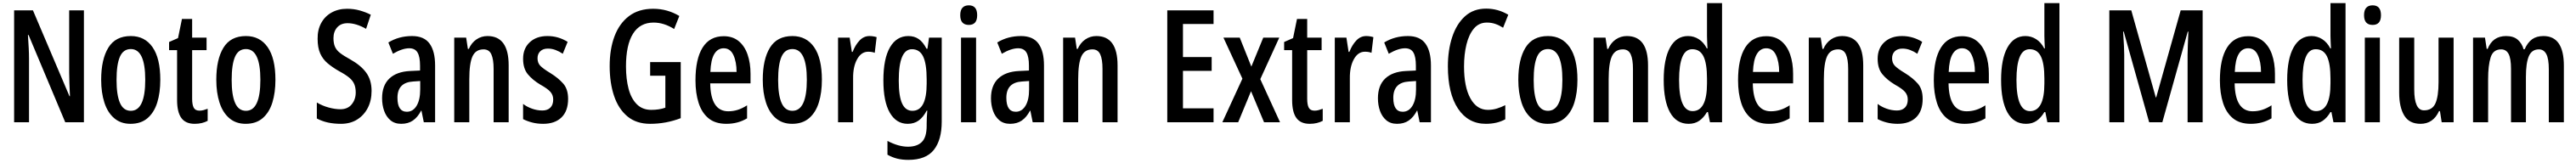

<svg xmlns="http://www.w3.org/2000/svg" viewBox="-20 -780 16426 1040"><path d="M515 0H396L162 -557H158Q161 -513 163 -475Q165 -437 165 -407V0H70V-714H190L423 -166H426Q424 -212 422.5 -249.5Q421 -287 421 -316V-714H515Z M1002 -271Q1002 -189 982.5 -126Q963 -63 921 -26.5Q879 10 812 10Q750 10 708 -26Q666 -62 645.5 -125.5Q625 -189 625 -271Q625 -401 670.5 -475.5Q716 -550 814 -550Q903 -550 952.5 -479Q1002 -408 1002 -271ZM723 -270Q723 -173 745 -123Q767 -73 814 -73Q906 -73 906 -271Q906 -467 814 -467Q766 -467 744.5 -418Q723 -369 723 -270Z M1252 -74Q1265 -74 1278 -77.5Q1291 -81 1304 -86V-9Q1287 0 1266.5 5Q1246 10 1221 10Q1163 10 1136 -27.5Q1109 -65 1109 -142V-460H1058V-512L1115 -537L1140 -659H1205V-540H1297V-460H1205V-150Q1205 -112 1215 -93Q1225 -74 1252 -74Z M1736 -271Q1736 -189 1716.5 -126Q1697 -63 1655 -26.5Q1613 10 1546 10Q1484 10 1442 -26Q1400 -62 1379.5 -125.5Q1359 -189 1359 -271Q1359 -401 1404.5 -475.5Q1450 -550 1548 -550Q1637 -550 1686.5 -479Q1736 -408 1736 -271ZM1457 -270Q1457 -173 1479 -123Q1501 -73 1548 -73Q1640 -73 1640 -271Q1640 -467 1548 -467Q1500 -467 1478.5 -418Q1457 -369 1457 -270Z M2349 -200Q2349 -138 2324.5 -91Q2300 -44 2256.5 -17Q2213 10 2154 10Q2110 10 2072 2Q2034 -6 2000 -24V-126Q2035 -105 2075.5 -94Q2116 -83 2150 -83Q2197 -83 2222.5 -114.5Q2248 -146 2248 -190Q2248 -221 2238.5 -243.5Q2229 -266 2206 -285Q2183 -304 2142 -326Q2100 -350 2069 -376Q2038 -402 2021.5 -439Q2005 -476 2005 -532Q2004 -589 2027.5 -632.5Q2051 -676 2094 -700Q2137 -724 2193 -724Q2236 -724 2274.5 -713Q2313 -702 2344 -686L2314 -596Q2251 -632 2196 -632Q2153 -632 2129.5 -605Q2106 -578 2106 -537Q2106 -504 2115.5 -482Q2125 -460 2148 -442Q2171 -424 2213 -401Q2281 -363 2315 -316Q2349 -269 2349 -200Z M2607 -550Q2684 -550 2719 -501.5Q2754 -453 2754 -362V0H2682L2667 -74H2665Q2643 -32 2612.5 -11Q2582 10 2538 10Q2496 10 2469 -13Q2442 -36 2429 -73Q2416 -110 2416 -153Q2416 -235 2462.5 -279Q2509 -323 2595 -327L2658 -330V-361Q2658 -418 2642 -445Q2626 -472 2589 -472Q2545 -472 2485 -437L2456 -509Q2523 -550 2607 -550ZM2614 -260Q2514 -254 2514 -156Q2514 -67 2574 -67Q2613 -67 2636 -105Q2659 -143 2659 -209V-263Z M3088 -550Q3223 -550 3223 -363V0H3127V-341Q3127 -402 3112.5 -433.5Q3098 -465 3063 -465Q3013 -465 2992.5 -420.5Q2972 -376 2972 -274V0H2876V-540H2952L2963 -468H2969Q2986 -507 3017.5 -528.5Q3049 -550 3088 -550Z M3602 -149Q3602 -72 3560 -31Q3518 10 3443 10Q3405 10 3372.5 1.5Q3340 -7 3315 -20V-117Q3338 -99 3371 -87Q3404 -75 3438 -75Q3470 -75 3488.5 -93Q3507 -111 3507 -145Q3507 -173 3489.5 -193.5Q3472 -214 3425 -240Q3375 -270 3345 -306.5Q3315 -343 3315 -405Q3315 -471 3357.5 -510.5Q3400 -550 3470 -550Q3506 -550 3538 -540.5Q3570 -531 3599 -513L3568 -437Q3546 -452 3522 -461Q3498 -470 3473 -470Q3442 -470 3424.5 -453Q3407 -436 3407 -408Q3407 -379 3424.5 -360.5Q3442 -342 3490 -313Q3540 -282 3571 -246.5Q3602 -211 3602 -149Z M4125 -384H4320V-26Q4226 10 4125 10Q4037 10 3980 -37.5Q3923 -85 3895 -168Q3867 -251 3867 -359Q3867 -467 3898 -549Q3929 -631 3990.5 -677.5Q4052 -724 4144 -724Q4191 -724 4233 -712Q4275 -700 4311 -678L4278 -595Q4213 -636 4147 -636Q4060 -636 4015.5 -564.5Q3971 -493 3971 -356Q3971 -276 3987.5 -213.5Q4004 -151 4040 -115Q4076 -79 4132 -79Q4183 -79 4222 -93V-297H4125Z M4594 -549Q4651 -549 4689 -518Q4727 -487 4746 -432.5Q4765 -378 4765 -309V-248H4508Q4511 -70 4623 -70Q4654 -70 4683 -79Q4712 -88 4743 -108V-25Q4685 10 4611 10Q4540 10 4497 -25.5Q4454 -61 4434 -123.5Q4414 -186 4414 -267Q4414 -404 4459.5 -476.5Q4505 -549 4594 -549ZM4594 -472Q4556 -472 4534 -435.5Q4512 -399 4509 -321H4676Q4676 -385 4656 -428.5Q4636 -472 4594 -472Z M5220 -271Q5220 -189 5200.5 -126Q5181 -63 5139 -26.5Q5097 10 5030 10Q4968 10 4926 -26Q4884 -62 4863.5 -125.5Q4843 -189 4843 -271Q4843 -401 4888.5 -475.5Q4934 -550 5032 -550Q5121 -550 5170.5 -479Q5220 -408 5220 -271ZM4941 -270Q4941 -173 4963 -123Q4985 -73 5032 -73Q5124 -73 5124 -271Q5124 -467 5032 -467Q4984 -467 4962.5 -418Q4941 -369 4941 -270Z M5523 -550Q5546 -550 5569 -543L5557 -443Q5540 -450 5515 -450Q5471 -450 5444.5 -402Q5418 -354 5419 -280V0H5323V-540H5397L5411 -449H5416Q5433 -493 5460 -521.5Q5487 -550 5523 -550Z M5771 -550Q5809 -550 5837 -531Q5865 -512 5887 -469H5893L5903 -540H5984V-4Q5984 113 5933.5 176.5Q5883 240 5771 240Q5732 240 5700 232Q5668 224 5638 207V119Q5708 156 5769 156Q5827 156 5857.5 125.5Q5888 95 5888 22V8Q5888 -8 5889 -30Q5890 -52 5892 -74H5888Q5866 -32 5837 -11Q5808 10 5767 10Q5694 10 5653 -61Q5612 -132 5612 -267Q5612 -406 5654 -478Q5696 -550 5771 -550ZM5794 -466Q5710 -466 5710 -266Q5710 -166 5731.5 -119.5Q5753 -73 5797 -73Q5888 -73 5888 -247V-273Q5888 -373 5865.5 -419.5Q5843 -466 5794 -466Z M6157 -746Q6210 -746 6210 -683Q6210 -621 6157 -621Q6102 -621 6102 -683Q6102 -746 6157 -746ZM6203 -540V0H6107V-540Z M6489 -550Q6566 -550 6601 -501.5Q6636 -453 6636 -362V0H6564L6549 -74H6547Q6525 -32 6494.5 -11Q6464 10 6420 10Q6378 10 6351 -13Q6324 -36 6311 -73Q6298 -110 6298 -153Q6298 -235 6344.5 -279Q6391 -323 6477 -327L6540 -330V-361Q6540 -418 6524 -445Q6508 -472 6471 -472Q6427 -472 6367 -437L6338 -509Q6405 -550 6489 -550ZM6496 -260Q6396 -254 6396 -156Q6396 -67 6456 -67Q6495 -67 6518 -105Q6541 -143 6541 -209V-263Z M6970 -550Q7105 -550 7105 -363V0H7009V-341Q7009 -402 6994.5 -433.5Q6980 -465 6945 -465Q6895 -465 6874.5 -420.5Q6854 -376 6854 -274V0H6758V-540H6834L6845 -468H6851Q6868 -507 6899.5 -528.5Q6931 -550 6970 -550Z M7717 0H7422V-714H7717V-627H7522V-416H7705V-328H7522V-89H7717Z M7901 -278 7780 -540H7884L7958 -355L8034 -540H8136L8015 -275L8141 0H8039L7956 -198L7874 0H7773Z M8361 -74Q8374 -74 8387 -77.5Q8400 -81 8413 -86V-9Q8396 0 8375.5 5Q8355 10 8330 10Q8272 10 8245 -27.5Q8218 -65 8218 -142V-460H8167V-512L8224 -537L8249 -659H8314V-540H8406V-460H8314V-150Q8314 -112 8324 -93Q8334 -74 8361 -74Z M8690 -550Q8713 -550 8736 -543L8724 -443Q8707 -450 8682 -450Q8638 -450 8611.5 -402Q8585 -354 8586 -280V0H8490V-540H8564L8578 -449H8583Q8600 -493 8627 -521.5Q8654 -550 8690 -550Z M8956 -550Q9033 -550 9068 -501.5Q9103 -453 9103 -362V0H9031L9016 -74H9014Q8992 -32 8961.5 -11Q8931 10 8887 10Q8845 10 8818 -13Q8791 -36 8778 -73Q8765 -110 8765 -153Q8765 -235 8811.5 -279Q8858 -323 8944 -327L9007 -330V-361Q9007 -418 8991 -445Q8975 -472 8938 -472Q8894 -472 8834 -437L8805 -509Q8872 -550 8956 -550ZM8963 -260Q8863 -254 8863 -156Q8863 -67 8923 -67Q8962 -67 8985 -105Q9008 -143 9008 -209V-263Z M9460 -636Q9409 -636 9377 -598Q9345 -560 9329.5 -496.5Q9314 -433 9314 -356Q9314 -226 9354.5 -152.5Q9395 -79 9466 -79Q9496 -79 9523.5 -87.5Q9551 -96 9577 -109V-19Q9525 10 9453 10Q9340 10 9275.5 -87Q9211 -184 9211 -357Q9211 -460 9238.5 -543.5Q9266 -627 9320 -676Q9374 -725 9455 -725Q9530 -725 9596 -686L9563 -603Q9540 -618 9514.5 -627Q9489 -636 9460 -636Z M10037 -271Q10037 -189 10017.5 -126Q9998 -63 9956 -26.5Q9914 10 9847 10Q9785 10 9743 -26Q9701 -62 9680.5 -125.5Q9660 -189 9660 -271Q9660 -401 9705.5 -475.5Q9751 -550 9849 -550Q9938 -550 9987.5 -479Q10037 -408 10037 -271ZM9758 -270Q9758 -173 9780 -123Q9802 -73 9849 -73Q9941 -73 9941 -271Q9941 -467 9849 -467Q9801 -467 9779.5 -418Q9758 -369 9758 -270Z M10352 -550Q10487 -550 10487 -363V0H10391V-341Q10391 -402 10376.5 -433.5Q10362 -465 10327 -465Q10277 -465 10256.5 -420.5Q10236 -376 10236 -274V0H10140V-540H10216L10227 -468H10233Q10250 -507 10281.5 -528.5Q10313 -550 10352 -550Z M10746 10Q10668 10 10627.5 -62.5Q10587 -135 10587 -270Q10587 -404 10627.5 -477Q10668 -550 10742 -550Q10779 -550 10810.5 -530Q10842 -510 10862 -471H10866Q10865 -496 10864 -515.5Q10863 -535 10863 -550V-760H10959V0H10882L10869 -65H10863Q10841 -28 10813 -9Q10785 10 10746 10ZM10771 -71Q10863 -71 10863 -248V-278Q10863 -375 10840.5 -420.5Q10818 -466 10769 -466Q10726 -466 10705.5 -416Q10685 -366 10685 -270Q10685 -71 10771 -71Z M11241 -549Q11298 -549 11336 -518Q11374 -487 11393 -432.5Q11412 -378 11412 -309V-248H11155Q11158 -70 11270 -70Q11301 -70 11330 -79Q11359 -88 11390 -108V-25Q11332 10 11258 10Q11187 10 11144 -25.5Q11101 -61 11081 -123.5Q11061 -186 11061 -267Q11061 -404 11106.5 -476.5Q11152 -549 11241 -549ZM11241 -472Q11203 -472 11181 -435.5Q11159 -399 11156 -321H11323Q11323 -385 11303 -428.5Q11283 -472 11241 -472Z M11724 -550Q11859 -550 11859 -363V0H11763V-341Q11763 -402 11748.5 -433.5Q11734 -465 11699 -465Q11649 -465 11628.5 -420.5Q11608 -376 11608 -274V0H11512V-540H11588L11599 -468H11605Q11622 -507 11653.5 -528.5Q11685 -550 11724 -550Z M12238 -149Q12238 -72 12196 -31Q12154 10 12079 10Q12041 10 12008.5 1.5Q11976 -7 11951 -20V-117Q11974 -99 12007 -87Q12040 -75 12074 -75Q12106 -75 12124.5 -93Q12143 -111 12143 -145Q12143 -173 12125.5 -193.5Q12108 -214 12061 -240Q12011 -270 11981 -306.5Q11951 -343 11951 -405Q11951 -471 11993.5 -510.5Q12036 -550 12106 -550Q12142 -550 12174 -540.5Q12206 -531 12235 -513L12204 -437Q12182 -452 12158 -461Q12134 -470 12109 -470Q12078 -470 12060.5 -453Q12043 -436 12043 -408Q12043 -379 12060.5 -360.5Q12078 -342 12126 -313Q12176 -282 12207 -246.5Q12238 -211 12238 -149Z M12489 -549Q12546 -549 12584 -518Q12622 -487 12641 -432.5Q12660 -378 12660 -309V-248H12403Q12406 -70 12518 -70Q12549 -70 12578 -79Q12607 -88 12638 -108V-25Q12580 10 12506 10Q12435 10 12392 -25.5Q12349 -61 12329 -123.5Q12309 -186 12309 -267Q12309 -404 12354.5 -476.5Q12400 -549 12489 -549ZM12489 -472Q12451 -472 12429 -435.5Q12407 -399 12404 -321H12571Q12571 -385 12551 -428.5Q12531 -472 12489 -472Z M12897 10Q12819 10 12778.5 -62.5Q12738 -135 12738 -270Q12738 -404 12778.5 -477Q12819 -550 12893 -550Q12930 -550 12961.5 -530Q12993 -510 13013 -471H13017Q13016 -496 13015 -515.5Q13014 -535 13014 -550V-760H13110V0H13033L13020 -65H13014Q12992 -28 12964 -9Q12936 10 12897 10ZM12922 -71Q13014 -71 13014 -248V-278Q13014 -375 12991.5 -420.5Q12969 -466 12920 -466Q12877 -466 12856.5 -416Q12836 -366 12836 -270Q12836 -71 12922 -71Z M13682 0 13520 -578H13516Q13523 -476 13523 -431V0H13428V-714H13568L13724 -159H13727L13883 -714H14023V0H13927V-430Q13927 -455 13928.5 -492Q13930 -529 13932 -578H13928L13766 0Z M14313 -549Q14370 -549 14408 -518Q14446 -487 14465 -432.5Q14484 -378 14484 -309V-248H14227Q14230 -70 14342 -70Q14373 -70 14402 -79Q14431 -88 14462 -108V-25Q14404 10 14330 10Q14259 10 14216 -25.5Q14173 -61 14153 -123.5Q14133 -186 14133 -267Q14133 -404 14178.5 -476.5Q14224 -549 14313 -549ZM14313 -472Q14275 -472 14253 -435.5Q14231 -399 14228 -321H14395Q14395 -385 14375 -428.5Q14355 -472 14313 -472Z M14721 10Q14643 10 14602.5 -62.5Q14562 -135 14562 -270Q14562 -404 14602.5 -477Q14643 -550 14717 -550Q14754 -550 14785.5 -530Q14817 -510 14837 -471H14841Q14840 -496 14839 -515.5Q14838 -535 14838 -550V-760H14934V0H14857L14844 -65H14838Q14816 -28 14788 -9Q14760 10 14721 10ZM14746 -71Q14838 -71 14838 -248V-278Q14838 -375 14815.5 -420.5Q14793 -466 14744 -466Q14701 -466 14680.5 -416Q14660 -366 14660 -270Q14660 -71 14746 -71Z M15107 -746Q15160 -746 15160 -683Q15160 -621 15107 -621Q15052 -621 15052 -683Q15052 -746 15107 -746ZM15153 -540V0H15057V-540Z M15623 -540V0H15547L15536 -71H15530Q15493 10 15412 10Q15340 10 15308 -43.5Q15276 -97 15276 -188V-540H15372V-210Q15372 -76 15434 -76Q15487 -76 15507 -120.5Q15527 -165 15527 -256V-540Z M16196 -550Q16326 -550 16326 -360V0H16230V-338Q16230 -405 16214 -435Q16198 -465 16167 -465Q16121 -465 16102.5 -421Q16084 -377 16084 -290V0H15989V-341Q15989 -407 15973.5 -436Q15958 -465 15926 -465Q15875 -465 15859 -413.5Q15843 -362 15843 -275V0H15747V-540H15823L15834 -468H15840Q15872 -550 15958 -550Q16005 -550 16032 -526.5Q16059 -503 16069 -466H16076Q16095 -509 16123.5 -529.5Q16152 -550 16196 -550Z"/></svg>

Font: Noto Sans Georgian ExtraCondensed Medium
Style: Regular
Weight: 500
Width: 2
Designer: Monotype Design Team, Akaki Razmadze
Foundry: Google LLC
Version: Version 2.005; ttfautohint (v1.8.4.7-5d5b)